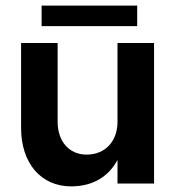

<svg xmlns="http://www.w3.org/2000/svg" viewBox="-20 -653 633 683"><path d="M185 -220V-500H55V-198C55 -72 126 10 233 10C309 10 366 -24 398 -84V0H528V-500H398V-220C398 -150 354 -103 288 -103C226 -103 185 -150 185 -220ZM128 -560H468V-633H128Z"/></svg>

Font: Goli SemiBold
Style: Regular
Weight: 600
Designer: jaikishan Patel
Foundry: MagicType
Version: Version 1.000;Glyphs 3.2 (3242)